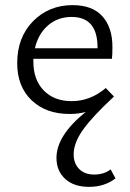

<svg xmlns="http://www.w3.org/2000/svg" viewBox="-20 -439 506 748"><path d="M411 221 430 256Q387 289 327 289Q268 289 234 258Q200 227 200 176Q200 89 314 -3Q286 5 251 5Q159 5 103 -48.5Q47 -102 47 -193Q47 -293 108.5 -356Q170 -419 263 -419Q340 -419 379 -375.5Q418 -332 418 -256Q418 -225 416 -210H110V-199Q110 -128 150.5 -86.5Q191 -45 259 -45Q332 -45 392 -96L424 -63Q339 16 303 67Q267 118 267 162Q267 198 288.5 219.5Q310 241 347 241Q385 241 411 221ZM259 -373Q205 -373 167 -340Q129 -307 116 -251H360V-254Q360 -373 259 -373Z"/></svg>

Font: EauTestInfant
Style: Regular
Weight: 400
Designer: Christian Thalmann (Catharsis Fonts)
Version: Version 0.001;PS 000.001;hotconv 1.0.88;makeotf.lib2.5.64775